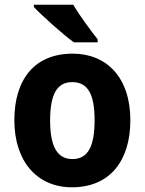

<svg xmlns="http://www.w3.org/2000/svg" viewBox="-20 -786 615 816"><path d="M291 -766H124V-756C158 -720 248 -639 294 -606H395V-619C367 -654 317 -722 291 -766ZM534 -275C534 -457 433 -558 289 -558C128 -558 41 -450 41 -275C41 -103 135 10 286 10C448 10 534 -104 534 -275ZM193 -274C193 -383 221 -437 287 -437C355 -437 382 -383 382 -275C382 -166 355 -110 288 -110C221 -110 193 -167 193 -274Z"/></svg>

Font: Noto Sans Armenian SemiCondensed Medium
Style: Regular
Weight: 500
Width: 4
Designer: Monotype Design Team
Foundry: Monotype Imaging Inc.
Version: Version 2.008